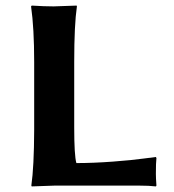

<svg xmlns="http://www.w3.org/2000/svg" viewBox="-20 -668 628 691"><path d="M247.1 -210Q247.1 -107.9 254.9 -81.1Q314.9 -81.1 386.5 -86.4Q458 -91.8 499.5 -97.7L541 -103L543 -99.1Q541 -83 541 -42Q541 -27.8 543 0L541 2.9Q517.1 0 481 0H176.8L94.2 2.9L92.8 0Q102.5 -67.9 103 -200.2V-444.8Q103 -566.9 91.8 -645L94.2 -647.9Q139.2 -645 172.9 -645L255.9 -647.9L256.8 -645Q247.1 -579.1 247.1 -444.8Z"/></svg>

Font: Linux Biolinum O
Style: Bold
Weight: 700
Designer: Philipp H. Poll
Foundry: Philipp H. Poll
Version: Version 1.3.2